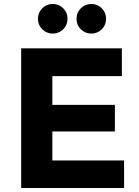

<svg xmlns="http://www.w3.org/2000/svg" viewBox="-20 -941 694 961"><path d="M590 -699V-560H242V-416H555V-283H242V-138H601V0H86V-699ZM191.5 -794.5Q170 -816 170 -847Q170 -878 191.5 -899.5Q213 -921 244 -921Q275 -921 296.5 -899.5Q318 -878 318 -847Q318 -816 296.5 -794.5Q275 -773 244 -773Q213 -773 191.5 -794.5ZM384.5 -794.5Q363 -816 363 -847Q363 -878 384.5 -899.5Q406 -921 437 -921Q468 -921 489.5 -899.5Q511 -878 511 -847Q511 -816 489.5 -794.5Q468 -773 437 -773Q406 -773 384.5 -794.5Z"/></svg>

Font: Montreal
Style: Bold
Weight: 700
Designer: Julieta Ulanovsky, usr_local_share
Foundry: Julieta Ulanovsky, usr_local_share
Version: Version 2.001